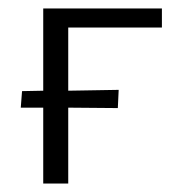

<svg xmlns="http://www.w3.org/2000/svg" viewBox="-20 -433 426 453"><path d="M141 -368V-219L260 -221L258 -178L141 -179V0H82V-179H29L32 -218L82 -219V-413H362V-368Z"/></svg>

Font: Ysabeau Infant Semilight
Style: Regular
Weight: 300
Designer: Christian Thalmann (Catharsis Fonts)
Version: Version 0.003